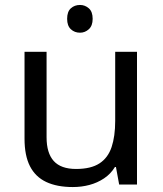

<svg xmlns="http://www.w3.org/2000/svg" viewBox="-20 -745 658 775"><path d="M303 -725Q323 -725 338.5 -711.5Q354 -698 354 -669Q354 -641 338.5 -627Q323 -613 303 -613Q281 -613 266 -627Q251 -641 251 -669Q251 -698 266 -711.5Q281 -725 303 -725ZM533 -536V0H461L448 -71H444Q427 -43 400 -25Q373 -7 341 1.5Q309 10 274 10Q210 10 166.5 -10.5Q123 -31 101 -74Q79 -117 79 -185V-536H168V-191Q168 -127 197 -95Q226 -63 287 -63Q347 -63 381.5 -85.5Q416 -108 430.5 -151.5Q445 -195 445 -257V-536Z"/></svg>

Font: ltamil15
Style: Book
Weight: 400
Designer: Jelle Bosma - Monotype Design Team
Foundry: Monotype Imaging Inc.
Version: Version 2.003